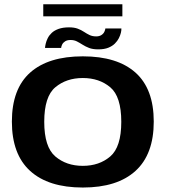

<svg xmlns="http://www.w3.org/2000/svg" viewBox="-20 -856 775 881"><path d="M360 4.5Q518 4.5 601.8 -71.8Q685.5 -148 685.5 -298Q685.5 -448 601.8 -522.8Q518 -597.5 360 -597.5Q202 -597.5 118.2 -522.8Q34.5 -448 34.5 -298Q34.5 -148 118.2 -71.8Q202 4.5 360 4.5ZM360 -95Q284.5 -95 233.8 -138.2Q183 -181.5 183 -297Q183 -413 233.8 -455.5Q284.5 -498 360 -498Q435.5 -498 486 -455.5Q536.5 -413 536.5 -297Q536.5 -181.5 486 -138.2Q435.5 -95 360 -95ZM430.5 -629.5Q458.5 -629.5 477 -637Q495.5 -644.5 507.2 -656.2Q519 -668 525.5 -681Q532 -694 534.8 -706Q537.5 -718 537 -725.5H463.5Q463 -719 458.8 -710Q454.5 -701 445 -695Q435.5 -689 421.5 -689Q404 -689 391 -695.2Q378 -701.5 365.2 -710Q352.5 -718.5 336.5 -724.5Q320.5 -730.5 296.5 -730.5Q269 -730.5 249.2 -723.5Q229.5 -716.5 217.5 -705.2Q205.5 -694 199 -680.8Q192.5 -667.5 189.8 -655.8Q187 -644 186.5 -636H260.5Q261 -643 265.2 -651.8Q269.5 -660.5 279 -666.5Q288.5 -672.5 304 -672.5Q320 -672.5 332.8 -666Q345.5 -659.5 358.8 -651Q372 -642.5 388.8 -636Q405.5 -629.5 430.5 -629.5ZM178.5 -781H541.5V-836.5H178.5Z"/></svg>

Font: Anybody SemiExpanded SemiBold
Style: Regular
Weight: 600
Width: 6
Designer: Tyler Finck
Foundry: Etcetera Type Company
Version: Version 1.113;gftools[0.9.25]